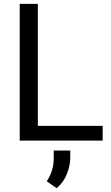

<svg xmlns="http://www.w3.org/2000/svg" viewBox="-20 -731 579 998"><path d="M513.7 -76.7V0H158.2V-76.7ZM176.8 -710.9V0H82.5V-710.9ZM345.2 51.3V89.8Q345.2 128.4 327.9 172.9Q310.5 217.3 274.4 247.1L223.1 211.4Q241.2 183.6 250.2 154.3Q259.3 125 259.3 90.8V51.3Z"/></svg>

Font: Vazirmatn
Style: Regular
Weight: 400
Designer: Saber Rastikerdar
Foundry: Saber Rastikerdar
Version: Version 33.003;September 2, 2022;FontCreator 14.0.0.2862 64-